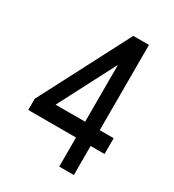

<svg xmlns="http://www.w3.org/2000/svg" viewBox="-179 -842 857 945"><g transform="rotate(30 250.0 -369.5)"><path d="M387.7 -739.3V-254.9H466.8V-165H387.7V0H304.7V-165H33.2V-228.5L298.8 -739.3ZM304.7 -578.1 136.7 -254.9H304.7Z"/></g></svg>

Font: RobotoJAA
Style: Medium
Weight: 500
Version: Version 2.05; 2016-11-05